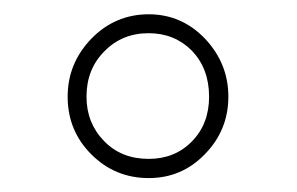

<svg xmlns="http://www.w3.org/2000/svg" viewBox="-20 -741 422 273"><path d="M76.2 -603.5C76.2 -571.3 87.4 -543.9 109.9 -521.5C132.3 -499 159.7 -487.8 191.4 -487.8C191.4 -487.8 191.4 -487.8 191.4 -487.8C222.7 -487.8 249.5 -499 271.5 -522C293.5 -544.4 304.7 -571.8 304.7 -603.5C304.7 -603.5 304.7 -603.5 304.7 -603.5C304.7 -635.3 293.5 -662.6 271.5 -686C249.5 -709 222.7 -720.7 191.4 -720.7C191.4 -720.7 191.4 -720.7 191.4 -720.7C159.7 -720.7 132.3 -709 109.9 -686C87.4 -662.6 76.2 -635.3 76.2 -603.5C76.2 -603.5 76.2 -603.5 76.2 -603.5ZM103 -603.5C103 -629.4 111.3 -650.9 128.4 -668C145 -685.1 166 -693.8 191.4 -693.8C191.4 -693.8 191.4 -693.8 191.4 -693.8C215.8 -693.8 236.3 -685.5 252.9 -668.9C269 -651.9 277.3 -630.4 277.3 -603.5C277.3 -603.5 277.3 -603.5 277.3 -603.5C277.3 -577.6 269 -556.2 252.9 -540C236.8 -523.4 216.3 -515.1 191.4 -515.1C191.4 -515.1 191.4 -515.1 191.4 -515.1C165.5 -515.1 144.5 -523.4 127.9 -540.5C111.3 -557.6 103 -578.6 103 -603.5C103 -603.5 103 -603.5 103 -603.5Z"/></svg>

Font: WOX
Style: Regular
Weight: 500
Designer: Google
Foundry: ""
Version: ""